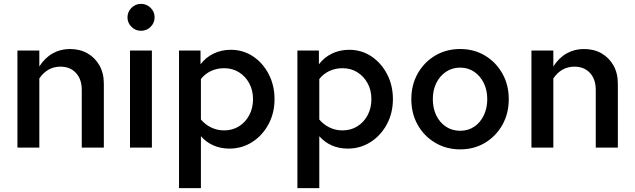

<svg xmlns="http://www.w3.org/2000/svg" viewBox="-20 -762 3275 991"><path d="M70 0V-501H183V-419Q212 -464 252 -486.5Q292 -509 341 -509Q393 -509 432 -486.5Q471 -464 493.5 -424Q516 -384 516 -330V0H402V-298Q402 -353 372 -385.5Q342 -418 292 -418Q258 -418 230.5 -402.5Q203 -387 183 -357V0Z M651 0V-501H764V0ZM708 -603Q679 -603 658.5 -623.5Q638 -644 638 -672Q638 -701 658.5 -721.5Q679 -742 708 -742Q737 -742 757.5 -721.5Q778 -701 778 -673Q778 -644 757.5 -623.5Q737 -603 708 -603Z M904 209V-501H1015V-430Q1042 -466 1082.5 -485.5Q1123 -505 1171 -505Q1235 -505 1286 -471Q1337 -437 1367 -379Q1397 -321 1397 -250Q1397 -179 1366 -121Q1335 -63 1282 -29Q1229 5 1164 5Q1119 5 1081.5 -11.5Q1044 -28 1017 -59V209ZM1137 -89Q1180 -89 1213.5 -110Q1247 -131 1266.5 -167.5Q1286 -204 1286 -250Q1286 -296 1266.5 -332Q1247 -368 1213.5 -389Q1180 -410 1137 -410Q1100 -410 1069 -395.5Q1038 -381 1017 -354V-145Q1039 -119 1070 -104Q1101 -89 1137 -89Z M1515 209V-501H1626V-430Q1653 -466 1693.5 -485.5Q1734 -505 1782 -505Q1846 -505 1897 -471Q1948 -437 1978 -379Q2008 -321 2008 -250Q2008 -179 1977 -121Q1946 -63 1893 -29Q1840 5 1775 5Q1730 5 1692.5 -11.5Q1655 -28 1628 -59V209ZM1748 -89Q1791 -89 1824.5 -110Q1858 -131 1877.5 -167.5Q1897 -204 1897 -250Q1897 -296 1877.5 -332Q1858 -368 1824.5 -389Q1791 -410 1748 -410Q1711 -410 1680 -395.5Q1649 -381 1628 -354V-145Q1650 -119 1681 -104Q1712 -89 1748 -89Z M2355 9Q2284 9 2226.5 -25Q2169 -59 2136 -117.5Q2103 -176 2103 -250Q2103 -324 2136 -382.5Q2169 -441 2226 -475Q2283 -509 2355 -509Q2427 -509 2483.5 -475Q2540 -441 2573 -382.5Q2606 -324 2606 -250Q2606 -176 2573 -117.5Q2540 -59 2483.5 -25Q2427 9 2355 9ZM2355 -87Q2396 -87 2427.5 -108Q2459 -129 2477 -166.5Q2495 -204 2495 -250Q2495 -297 2477 -333.5Q2459 -370 2427.5 -391.5Q2396 -413 2355 -413Q2314 -413 2282 -391.5Q2250 -370 2232 -333.5Q2214 -297 2214 -250Q2214 -203 2232 -166Q2250 -129 2282 -108Q2314 -87 2355 -87Z M2723 0V-501H2836V-419Q2865 -464 2905 -486.5Q2945 -509 2994 -509Q3046 -509 3085 -486.5Q3124 -464 3146.5 -424Q3169 -384 3169 -330V0H3055V-298Q3055 -353 3025 -385.5Q2995 -418 2945 -418Q2911 -418 2883.5 -402.5Q2856 -387 2836 -357V0Z"/></svg>

Font: Red Hat Text Medium
Style: Regular
Weight: 500
Designer: Pentagram, MCKL
Foundry: Pentagram, MCKL
Version: Version 1.023